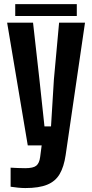

<svg xmlns="http://www.w3.org/2000/svg" viewBox="-20 -711 450 939"><path d="M103.9 208.7Q88 208.7 68.2 206.8Q48.3 204.9 31.9 202.2V109Q44.8 109.8 67 110.7Q89.2 111.5 103.6 111.5Q142.6 111.5 157.5 99.3Q172.4 87.1 176.3 57.4L183.8 0H115.8L14.9 -600H141.6L172.8 -322.5L197.5 -92.7H229.5L243.6 -322.5L269 -600H395.7L301 47.7Q292.6 104.8 271.8 140.3Q251.1 175.8 210.9 192.2Q170.8 208.7 103.9 208.7ZM54.5 -690.8H355.6V-632.6H54.5Z"/></svg>

Font: Big Shoulders Display SC Thin
Style: Regular
Weight: 100
Designer: Patric King
Foundry: XO Type Co
Version: Version 2.002